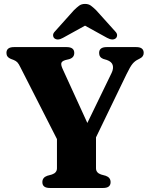

<svg xmlns="http://www.w3.org/2000/svg" viewBox="-20 -934 742 954"><path d="M529.5 -29Q529.5 0 492.5 0H227.5Q190.5 0 190.5 -29Q190.5 -52 214.5 -60.5L238 -67Q263 -75.5 263 -98V-243L82 -598.5Q73 -617.5 66 -624.5Q59 -631.5 48 -636L33.5 -641.5Q12 -650 12 -671Q12 -700 49.5 -700H311Q349 -700 349 -671Q349 -647.5 323.5 -640L305 -635.5Q288 -630.5 285 -621.2Q282 -612 291 -592L414 -323L534.5 -571.5Q545 -593.5 540 -610.5Q535 -627.5 511 -636L492.5 -641.5Q472.5 -649.5 472.5 -671Q472.5 -700 510 -700H657Q694 -700 694 -671Q694 -652 673.5 -642.5L666 -638.5Q651 -631.5 639 -617.5Q627 -603.5 608 -564L457 -251.5V-98Q457 -75.5 482 -67L505.5 -60.5Q529.5 -52 529.5 -29ZM555 -743.5Q539.5 -731 512 -746L402.5 -806.5L293 -746Q266.5 -731 250.5 -743.5Q244.5 -748.5 243.8 -758.2Q243 -768 253.5 -778.5L348 -884Q362 -897.5 373.5 -906Q385 -914.5 402.5 -914.5Q420 -914.5 431.5 -906Q443 -897.5 457 -884L552 -778.5Q562.5 -768 561.8 -758.2Q561 -748.5 555 -743.5Z"/></svg>

Font: Fraunces 9pt S000
Style: Bold
Weight: 700
Version: Version 1.000; ttfautohint (v1.8.3)